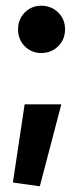

<svg xmlns="http://www.w3.org/2000/svg" viewBox="-20 -512 289 670"><path d="M124 -327Q90 -327 66.5 -350.5Q43 -374 43 -410Q43 -445 66.5 -468.5Q90 -492 124 -492Q159 -492 183 -468.5Q207 -445 207 -410Q207 -374 183 -350.5Q159 -327 124 -327ZM25 125 66 -148H194L119 138Z"/></svg>

Font: Murecho Medium
Style: Regular
Weight: 500
Designer: Neil Summerour
Foundry: Positype
Version: Version 1.010; ttfautohint (v1.8.3)